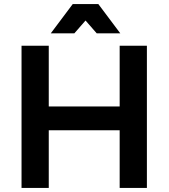

<svg xmlns="http://www.w3.org/2000/svg" viewBox="-20 -925 830 945"><path d="M86 -700H220V-401H569V-700H703V0H569V-284H220V0H86ZM572 -761H456L401 -824L346 -761H230L338 -905H464Z"/></svg>

Font: Gontserrat Medium
Style: Regular
Weight: 500
Designer: Julieta Ulanovsky
Foundry: Julieta Ulanovsky
Version: Version 6.001